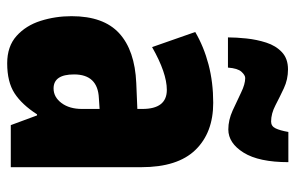

<svg xmlns="http://www.w3.org/2000/svg" viewBox="-164 -648 822 534"><g transform="rotate(90 247.0 -381.0)"><path d="M266 -563Q349 -563 397 -513.5Q445 -464 445 -363V0H328L301 -73H298Q271 -31 239.5 -10.5Q208 10 156 10Q109 10 80 -16Q51 -42 38 -83Q25 -124 25 -169Q25 -258 72.5 -301.5Q120 -345 211 -349L283 -352V-366Q283 -434 230 -434Q183 -434 111 -393L69 -513Q110 -537 159.5 -550Q209 -563 266 -563ZM253 -245Q187 -242 187 -176Q187 -119 226 -119Q250 -119 266.5 -141Q283 -163 283 -198V-247ZM84 -604Q84 -627 87 -655.5Q90 -684 98.5 -710.5Q107 -737 125 -754Q143 -771 173 -771Q201 -771 225.5 -759.5Q250 -748 273 -736Q296 -724 318 -724Q331 -724 337 -736.5Q343 -749 347 -772H431Q431 -690 404.5 -647.5Q378 -605 340 -605Q314 -605 287.5 -617Q261 -629 237.5 -640.5Q214 -652 197 -652Q189 -652 179.5 -641.5Q170 -631 168 -604Z"/></g></svg>

Font: Noto Sans Sinhala UI ExtraCondensed Black
Style: Regular
Weight: 900
Width: 2
Designer: Jelle Bosma - Monotype Design Team
Foundry: Monotype Imaging Inc.
Version: Version 2.006; ttfautohint (v1.8.4.7-5d5b)